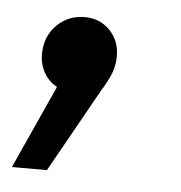

<svg xmlns="http://www.w3.org/2000/svg" viewBox="-63 -163 324 344"><g transform="rotate(5 98.5 8.5)"><path d="M140 -66Q140 -51 135 -37Q130 -23 117 -2L33 148H-30L38 -2Q23 -10 14.5 -25Q6 -40 6 -58Q6 -90 26.5 -110.5Q47 -131 77 -131Q104 -131 122 -112.5Q140 -94 140 -66Z"/></g></svg>

Font: Montserrat Alternates Medium
Style: Italic
Weight: 500
Italic angle: -11.3°
Designer: Julieta Ulanovsky
Foundry: Julieta Ulanovsky
Version: Version 7.200